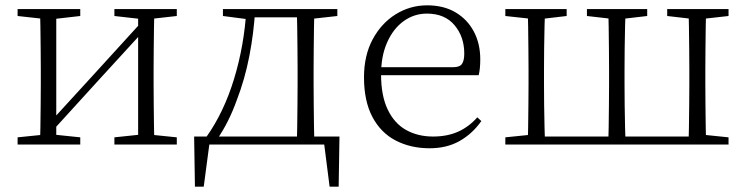

<svg xmlns="http://www.w3.org/2000/svg" viewBox="-20 -542 2798 720"><path d="M46 0V-27L154 -38H175L281 -27V0ZM409 0V-27L514 -38H535L643 -27V0ZM130 0Q131 -24 131.5 -64.5Q132 -105 132.5 -148.5Q133 -192 133 -226V-283Q133 -316 132.5 -359.5Q132 -403 131.5 -443.5Q131 -484 130 -508H191V0ZM171 -45 141 -61H147L331 -262L516 -465L544 -447H538L354 -246ZM498 0V-508H559Q558 -484 557.5 -443.5Q557 -403 556.5 -359.5Q556 -316 556 -283V-226Q556 -192 556.5 -148.5Q557 -105 557.5 -64.5Q558 -24 559 0ZM46 -482V-508H281V-482L176 -470H155ZM409 -482V-508H643V-482L536 -470H515Z M1220 0H742L768 -23L744 158H711L708 -30H1253L1250 158H1216L1193 -23ZM1093 0Q1094 -24 1094.5 -64.5Q1095 -105 1095.5 -148.5Q1096 -192 1096 -226V-283Q1096 -316 1095.5 -359.5Q1095 -403 1094.5 -443.5Q1094 -484 1093 -508H1159Q1158 -484 1157.5 -443.5Q1157 -403 1156.5 -359.5Q1156 -316 1156 -283V-226Q1156 -192 1156.5 -148.5Q1157 -105 1157.5 -64.5Q1158 -24 1159 0ZM816 -482V-508H918V-470H908ZM1126 -470V-508H1245V-482L1137 -470ZM755 -30Q820 -122 858 -247Q896 -372 904 -508H937Q932 -419 915 -331.5Q898 -244 867 -164Q853 -125 834.5 -88Q816 -51 793 -18V-6ZM918 -477V-508H1128V-477Z M1591 14Q1520 14 1464 -15Q1408 -44 1376.5 -103.5Q1345 -163 1345 -252Q1345 -334 1377.5 -394.5Q1410 -455 1464 -488.5Q1518 -522 1582 -522Q1644 -522 1688.5 -495.5Q1733 -469 1757 -423.5Q1781 -378 1781 -320Q1781 -283 1775 -260H1375V-290H1680Q1704 -290 1712.5 -302.5Q1721 -315 1721 -341Q1721 -404 1684.5 -447.5Q1648 -491 1581 -491Q1533 -491 1494 -463Q1455 -435 1432 -383.5Q1409 -332 1409 -263Q1409 -183 1434 -131Q1459 -79 1503 -54.5Q1547 -30 1604 -30Q1657 -30 1697.5 -48Q1738 -66 1770 -102L1785 -88Q1752 -41 1704 -13.5Q1656 14 1591 14Z M1959 0Q1960 -24 1960.5 -64.5Q1961 -105 1961.5 -148.5Q1962 -192 1962 -226V-283Q1962 -316 1961.5 -359.5Q1961 -403 1960.5 -443.5Q1960 -484 1959 -508H2024Q2023 -484 2022 -443.5Q2021 -403 2020.5 -359.5Q2020 -316 2020 -283V-226Q2020 -192 2020.5 -148.5Q2021 -105 2022 -64.5Q2023 -24 2024 0ZM2261 0Q2262 -24 2262.5 -64.5Q2263 -105 2263.5 -148.5Q2264 -192 2264 -226V-283Q2264 -316 2263.5 -359.5Q2263 -403 2262.5 -443.5Q2262 -484 2261 -508H2326Q2325 -484 2324 -443.5Q2323 -403 2322.5 -359.5Q2322 -316 2322 -283V-226Q2322 -192 2322.5 -148.5Q2323 -105 2324 -64.5Q2325 -24 2326 0ZM2562 0Q2563 -24 2563.5 -64.5Q2564 -105 2564.5 -148.5Q2565 -192 2565 -226V-283Q2565 -316 2564.5 -359.5Q2564 -403 2563.5 -443.5Q2563 -484 2562 -508H2628Q2627 -484 2626.5 -443.5Q2626 -403 2625.5 -359.5Q2625 -316 2625 -283V-226Q2625 -192 2625.5 -148.5Q2626 -105 2626.5 -64.5Q2627 -24 2628 0ZM1875 -482V-508H2105V-482L2003 -470H1985ZM2181 -482V-508H2407V-482L2304 -470H2286ZM2482 -482V-508H2712V-482L2605 -470H2586ZM1875 0V-27L1983 -38H1992V0ZM2594 0V-38H2605L2712 -27V0ZM1992 0V-30H2594V0Z"/></svg>

Font: Noto Serif KR
Style: Regular
Weight: 200
Designer: Ryoko NISHIZUKA 西塚涼子 (kana & ideographs); Frank Grießhammer (Latin, Greek & Cyrillic); Wenlong ZHANG 张文龙 (bopomofo); San
Foundry: Adobe
Version: Version 2.001;hotconv 1.1.0;makeotfexe 2.6.0